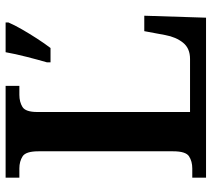

<svg xmlns="http://www.w3.org/2000/svg" viewBox="-55 -699 754 684"><g transform="rotate(-90 322.0 -357.0)"><path d="M31 0V-49H64Q89 -49 107 -60.5Q125 -72 125 -117V-597Q125 -642 107 -653.5Q89 -665 64 -665H31V-714H358V-665H326Q301 -665 283 -654Q265 -643 265 -601V-57H454Q492 -57 512 -82Q532 -107 539 -145L553 -220H608L601 0ZM442 -567Q451 -598 461.5 -639Q472 -680 478 -714H584V-704Q575 -683 559.5 -656Q544 -629 526.5 -602Q509 -575 493 -554H442Z"/></g></svg>

Font: Noto Naskh Arabic UI Semi
Style: Bold
Weight: 700
Designer: Monotype Design Team, David Williams, Mohamad Dakak and Nizar Qandah
Foundry: Monotype Imaging Inc.
Version: Version 2.014; ttfautohint (v1.8.4.7-5d5b)